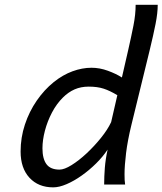

<svg xmlns="http://www.w3.org/2000/svg" viewBox="-20 -787 693 819"><path d="M558.6 -766.6H652.8Q652.8 -731.9 643.6 -685.1Q634.3 -638.2 618.7 -573.7L540.5 -253.9Q524.4 -188 517.8 -134.3Q511.2 -80.6 511.2 -43.9Q511.2 -30.3 511.7 -19.3Q512.2 -8.3 513.7 0H424.3Q424.3 -34.2 427.2 -71.5Q430.2 -108.9 439 -148.9Q419.4 -119.1 390.4 -90.3Q361.3 -61.5 328.6 -38.3Q295.9 -15.1 264.2 -1.5Q232.4 12.2 207 12.2Q143.6 12.2 105.7 -28.8Q67.9 -69.8 67.9 -140.6Q67.9 -200.2 86.2 -255.6Q104.5 -311 136.7 -357.7Q168.9 -404.3 209.5 -437Q248 -467.8 289.3 -482.9Q330.6 -498 370.6 -498Q405.3 -498 440.4 -485.1Q475.6 -472.2 500 -456.5L526.9 -573.7Q539.6 -629.4 549.1 -677.2Q558.6 -725.1 558.6 -766.6ZM454.1 -266.1 480.5 -380.9Q449.2 -399.9 422.4 -408.7Q395.5 -417.5 358.4 -417.5Q325.2 -417.5 298.3 -405.8Q271.5 -394 248.5 -371.1Q221.2 -344.2 201.7 -306.9Q182.1 -269.5 171.6 -229.5Q161.1 -189.5 161.1 -154.3Q161.1 -109.9 178.2 -86.7Q195.3 -63.5 233.9 -63.5Q254.4 -63.5 285.4 -82.8Q316.4 -102.1 349.4 -132.8Q382.3 -163.6 410.6 -198.7Q439 -233.9 454.1 -266.1Z"/></svg>

Font: Andika
Style: Italic
Weight: 400
Italic angle: -14°
Designer: Victor Gaultney, Annie Olsen, Julie Remington, Don Collingsworth, Eric Hays, Becca Hirsbrunner
Foundry: SIL International
Version: Version 6.101